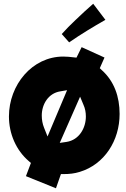

<svg xmlns="http://www.w3.org/2000/svg" viewBox="-20 -991 678 1037"><path d="M218.3 -300.3C209.5 -321.8 205.6 -344.2 205.6 -367.2C205.6 -426.8 240.2 -487.3 305.7 -497.6L342.3 -503.9L236.8 -253.9ZM412.6 -468.8 430.7 -425.3C439.9 -405.3 443.8 -383.8 443.8 -361.8C443.8 -300.3 408.2 -235.4 339.8 -224.6L302.7 -219.2ZM282.2 25.9 309.1 -50.8H323.7C354 -50.8 382.3 -53.7 410.2 -62.5C544.4 -103 626 -231.9 626 -375.5C626 -468.3 597.2 -551.8 530.3 -611.8L519 -622.6L524.9 -636.2C531.2 -651.4 538.1 -666 544.4 -680.2L420.9 -736.3L393.1 -679.7L378.9 -681.2C359.9 -683.6 340.8 -685.5 321.8 -685.5C153.8 -685.5 28.3 -532.7 28.3 -361.8C28.3 -269 66.9 -179.2 135.7 -120.6L147 -110.8L120.1 -39.6ZM353.5 -762.2C417 -806.2 482.4 -845.7 549.3 -883.8L483.4 -970.7C450.7 -942.4 418.9 -912.6 387.2 -882.3C361.3 -857.9 336.4 -833 313.5 -807.1Z"/></svg>

Font: Luckiest Guy
Style: Regular
Weight: 400
Designer: Astigmatic (AOETI)
Foundry: Astigmatic (AOETI)
Version: Version 1.001